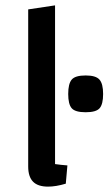

<svg xmlns="http://www.w3.org/2000/svg" viewBox="-20 -685 404 715"><path d="M85 0ZM231 -69 225 -1Q188 10 159 10Q121 10 103 -8.5Q85 -27 85 -65V-650L185 -665V-74Q205 -71 231 -69ZM299 -404Q337 -404 350.5 -388.5Q364 -373 364 -335Q364 -297 351 -282Q338 -267 299 -267Q260 -267 247 -282Q234 -297 234 -335Q234 -373 247 -388.5Q260 -404 299 -404Z"/></svg>

Font: Changa
Style: Regular
Weight: 400
Designer: Eduardo Rodriguez Tunni
Foundry: Eduardo Rodriguez Tunni
Version: Version 2.002; ttfautohint (v1.5.10-5e6f)